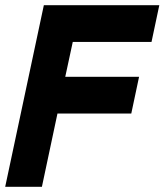

<svg xmlns="http://www.w3.org/2000/svg" viewBox="-37 -720 634 740"><path d="M-17 0 132 -700H577L547 -558.5H243.5L214.5 -424H499L469 -282.5H184.5L124.5 0ZM68.5 -71H68L128.5 -355.5H411V-355H128.5L187 -629.5H489.5V-629H187.5Z"/></svg>

Font: Tourney Black
Style: Italic
Weight: 900
Italic angle: -12°
Version: Version 1.015